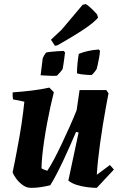

<svg xmlns="http://www.w3.org/2000/svg" viewBox="-20 -894 595 926"><path d="M129.1 12Q108 12 89.7 -1.3Q71.3 -14.6 58.3 -32.3Q45.2 -50 40.9 -63.3Q46.9 -90.8 52.4 -119.3Q57.9 -147.7 63.4 -177.4Q68.9 -207 74.2 -236.5Q79.4 -265.9 83.7 -294.5Q87.9 -323.2 91.4 -350.9Q94.9 -378.6 97.5 -403.6L42.8 -414.7Q39.8 -430.5 41.2 -448.5Q83.8 -451.5 130.4 -456.9Q177 -462.4 218 -471.5L239.7 -449.2Q231.6 -417.5 223 -378.2Q214.4 -339 206.6 -296.8Q198.8 -254.7 192.8 -214Q186.8 -173.4 183.5 -139.5Q180.2 -105.5 180.2 -82Q185.4 -78.9 192.8 -75.7Q200.3 -72.6 208.1 -70.5Q222.3 -91.1 240.5 -125.4Q258.7 -159.7 278.2 -201Q297.6 -242.2 316.4 -284.1Q335.1 -325.9 349.5 -362.2L363.8 -459.5H492.9L503.4 -444Q497.9 -415.2 490.6 -376.1Q483.3 -337 476.3 -293.2Q469.2 -249.5 463.1 -205.5Q457.1 -161.5 452.8 -121.5Q448.5 -81.5 447 -51.1L510.2 -98.2L529.3 -76.3L446.8 12Q428.3 12 402.5 8.9Q376.7 5.9 351.7 -1.7Q326.7 -9.2 309.7 -23.1L359.1 -255L346.9 -258Q333.1 -225.8 317.4 -190.3Q301.7 -154.9 285.3 -120Q268.9 -85.1 253 -54.5Q237.1 -24 222.4 -0.5Q197.5 5.5 175.3 8.7Q153.1 12 129.1 12ZM175.9 -530.9 186.2 -613.9Q189.1 -620.3 193.4 -627.7Q197.6 -635.2 202 -640.5Q208.9 -642.5 223.7 -644Q238.5 -645.4 255.9 -646.9Q273.4 -648.4 286.8 -648.4L293.8 -641.3Q292.8 -631.9 290.3 -614.4Q287.9 -597 285.6 -581.3Q283.4 -565.6 282 -561.1Q278.5 -555.2 269.3 -544.6Q260.2 -534 254.8 -529.1Q241.5 -527.2 218.6 -528.6Q195.7 -529.9 175.9 -530.9ZM351.2 -540.4Q351.2 -563.1 353.9 -589.7Q356.6 -616.3 360.1 -634.3Q381.6 -643.1 406.5 -648.4Q431.4 -653.8 456.7 -655.3L462.3 -648.7Q461.2 -631.5 457.5 -612.8Q453.8 -594.1 450.8 -580.1Q447.9 -566 446.4 -561.6Q444.9 -558.6 440 -552Q435.1 -545.4 429.7 -539.5Q424.3 -533.6 421.7 -532.1Q414.8 -532.1 401.3 -532.8Q387.7 -533.5 373.9 -535.5Q360.1 -537.5 351.2 -540.4ZM244.8 -673.1 225.8 -702.5 277.1 -750.6 378.3 -870.7 392.8 -874.3Q401.5 -871 417.8 -855.8Q434.1 -840.7 448.2 -824.4L453 -808.7Q444 -798.2 427.4 -784.2Q410.9 -770.3 386.4 -754Q362 -737.6 329.6 -717.9Q297.2 -698.2 256 -675.1Z"/></svg>

Font: Labrada
Style: Italic
Weight: 400
Italic angle: -7°
Designer: Mercedes Jáuregui
Foundry: Omnibus-Type Team
Version: Version 1.000